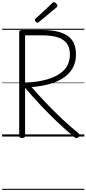

<svg xmlns="http://www.w3.org/2000/svg" viewBox="-20 -1279 810 1799"><path d="M187 14Q173 14 166.5 9Q160 4 160 -6V-979Q160 -989 167 -993.5Q174 -998 188 -998H371Q479 -998 550 -974.5Q621 -951 656.5 -901Q692 -851 692 -770Q692 -715 675 -671.5Q658 -628 628 -595.5Q598 -563 558.5 -539.5Q519 -516 472.5 -500.5Q426 -485 376 -476Q326 -467 276 -463Q341 -388 413 -312.5Q485 -237 561.5 -165Q638 -93 718 -28Q726 -21 726.5 -12.5Q727 -4 715 7Q706 16 697.5 15.5Q689 15 679 8Q596 -61 515 -138Q434 -215 358.5 -295.5Q283 -376 215 -456V-6Q215 4 208.5 9Q202 14 187 14ZM215 -506Q257 -507 300 -511.5Q343 -516 384.5 -525.5Q426 -535 463 -549Q500 -563 532 -583Q564 -603 587 -630Q610 -657 622.5 -692Q635 -727 635 -770Q635 -832 606.5 -871.5Q578 -911 520 -929.5Q462 -948 374 -948H215ZM331 -1066Q324 -1066 315 -1075Q306 -1084 306 -1091Q306 -1093 307 -1096.5Q308 -1100 312 -1103L470 -1250Q474 -1253 477 -1256Q480 -1259 484 -1259Q491 -1259 499 -1253Q507 -1247 512.5 -1239.5Q518 -1232 518 -1225Q518 -1221 516.5 -1218Q515 -1215 510 -1210L345 -1073Q340 -1070 337.5 -1068Q335 -1066 331 -1066ZM0 490H770V500H0ZM0 -20H770V0H0ZM0 -505H770V-500H0ZM0 -1010H770V-1000H0Z"/></svg>

Font: Playwrite ES Deco Guides
Style: Regular
Weight: 400
Designer: Veronika Burian, José Scaglione
Foundry: TypeTogether
Version: Version 1.003